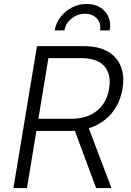

<svg xmlns="http://www.w3.org/2000/svg" viewBox="-20 -964 672 984"><path d="M48.8 0 169.4 -727.5H409.2Q485.8 -727.5 533.4 -699.5Q581.1 -671.4 599.9 -622.1Q618.7 -572.8 607.4 -508.8Q597.2 -444.8 562 -396.2Q526.9 -347.7 470 -320.3Q413.1 -293 336.9 -293H135.7L146 -355H343.8Q399.9 -355 440.9 -374Q481.9 -393.1 506.8 -427.7Q531.7 -462.4 539.1 -509.3Q551.3 -582 515.4 -624Q479.5 -666 397 -666H228L118.2 0ZM472.7 0 350.6 -328.6H426.8L551.3 0ZM424.3 -943.8Q464.4 -943.8 493.4 -925.8Q522.5 -907.7 535.9 -877Q549.3 -846.2 542.5 -808.1H492.7Q499.5 -845.2 476.3 -869.4Q453.1 -893.6 416 -893.6Q378.4 -893.6 347.4 -869.4Q316.4 -845.2 310.1 -808.1H260.3Q266.6 -846.2 290.3 -877Q314 -907.7 348.9 -925.8Q383.8 -943.8 424.3 -943.8Z"/></svg>

Font: Inter 16pt Light
Style: Italic
Weight: 300
Italic angle: -9.3988°
Version: Version 4.001;git-66647c0bb